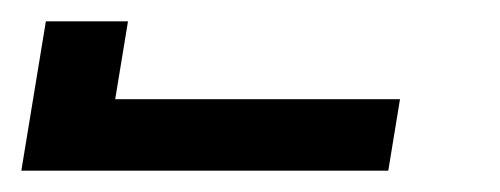

<svg xmlns="http://www.w3.org/2000/svg" viewBox="-449 -760 469 180"><path d="M-429 -600 -406 -740H-329L-341 -667H-74L-85 -600Z"/></svg>

Font: Iosevka Medium Extended
Style: Italic
Weight: 500
Width: 7
Italic angle: -9°
Monospace: yes
Designer: Belleve Invis
Foundry: Belleve Invis
Version: Version 32.5.0; ttfautohint (v1.8.4)